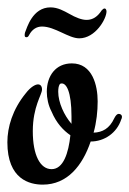

<svg xmlns="http://www.w3.org/2000/svg" viewBox="-37 -494 351 521"><path d="M103 -35C72 -35 52 -73 52 -138C52 -205 77 -237 77 -251C77 -260 73 -265 66 -265C59 -265 46 -258 33 -241C-3 -197 -17 -149 -17 -108C-17 -7 44 7 79 7C146 7 187 -45 209 -110C246 -110 280 -133 292 -170C293 -172 294 -174 294 -177C294 -182 290 -185 285 -185C281 -185 277 -181 273 -173C260 -145 241 -135 217 -134C225 -163 228 -192 228 -219C228 -262 214 -322 158 -322C114 -322 90 -288 90 -245C90 -228 94 -208 103 -191C116 -160 135 -140 154 -127C149 -79 135 -35 103 -35ZM157 -158C137 -181 121 -216 121 -245C121 -253 122 -264 127 -267C143 -272 157 -245 157 -178ZM178 -390C222 -390 252 -443 252 -463C252 -467 250 -471 247 -471C244 -471 242 -469 239 -466C228 -449 215 -440 198 -440C185 -440 169 -446 150 -457C137 -464 120 -474 100 -474C51 -474 36 -418 31 -406C30 -403 30 -401 30 -398C30 -394 32 -393 35 -393C38 -393 40 -395 42 -399C50 -414 62 -422 77 -422C112 -422 149 -390 178 -390Z"/></svg>

Font: Engagement
Style: Regular
Weight: 400
Designer: Astigmatic (AOETI)
Foundry: Astigmatic (AOETI)
Version: Version 1.000